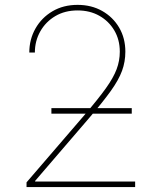

<svg xmlns="http://www.w3.org/2000/svg" viewBox="-20 -757 652 777"><path d="M87.4 0V-19L322.3 -292Q377.4 -356.4 408.2 -399.4Q439 -442.4 451.9 -476.8Q464.8 -511.2 464.8 -547.9Q464.8 -596.2 442.6 -633.8Q420.4 -671.4 382.1 -693.1Q343.8 -714.8 293.9 -714.8Q242.7 -714.8 203.9 -691.9Q165 -668.9 143.1 -630.1Q121.1 -591.3 121.1 -544.4H98.6Q98.6 -597.7 123.5 -641.6Q148.4 -685.5 192.4 -711.4Q236.3 -737.3 293.9 -737.3Q350.1 -737.3 393.6 -712.6Q437 -688 462.2 -645.3Q487.3 -602.5 487.3 -547.9Q487.3 -507.3 473.9 -470.5Q460.4 -433.6 428.2 -388.7Q396 -343.8 339.8 -278.3L122.1 -24.9V-22.5H526.9V0ZM188 -296.9V-319.3H513.2V-296.9Z"/></svg>

Font: Inter 16pt Thin
Style: Regular
Weight: 250
Version: Version 4.001;git-66647c0bb